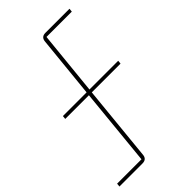

<svg xmlns="http://www.w3.org/2000/svg" viewBox="-254 -778 992 992"><g transform="rotate(-45 242.5 -282.0)"><path d="M-1 115H177L219 -311H46L48 -330H221L255 -669C257 -688 268 -698 288 -698H464L462 -679H277L242 -330H452L450 -311H240L199 105C197 124 186 134 165 134H-3Z"/></g></svg>

Font: Plexus Sans Thin
Style: Regular
Weight: 250
Version: Version 2.001;PS 002.001;hotconv 1.0.70;makeotf.lib2.5.58329